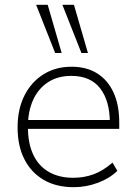

<svg xmlns="http://www.w3.org/2000/svg" viewBox="-20 -769 563 797"><path d="M286 8Q214 8 162 -22Q110 -52 81.5 -107.5Q53 -163 53 -240Q53 -316 81.5 -372.5Q110 -429 160.5 -460.5Q211 -492 277 -492Q340 -492 384 -464Q428 -436 451.5 -384.5Q475 -333 475 -260V-234H80V-271H453L436 -259Q436 -350 396 -402Q356 -454 276 -454Q218 -454 177.5 -426.5Q137 -399 116.5 -352Q96 -305 96 -245V-240Q96 -174 118 -127Q140 -80 182.5 -55.5Q225 -31 284 -31Q329 -31 368.5 -45.5Q408 -60 447 -94L467 -60Q436 -29 387 -10.5Q338 8 286 8ZM318 -549 239 -749H287L345 -549ZM209 -549 130 -749H178L236 -549Z"/></svg>

Font: Nunito Sans 12pt ExtraLight ExtraLight
Style: Regular
Weight: 250
Version: Version 3.101;gftools[0.9.27]